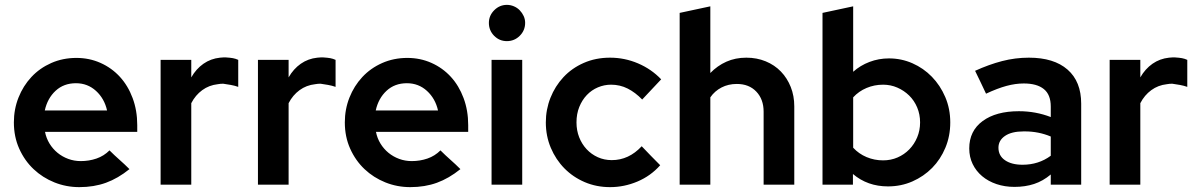

<svg xmlns="http://www.w3.org/2000/svg" viewBox="-20 -759 4920 789"><path d="M512 -64Q465 -26 415.5 -8Q366 10 306 10Q252 10 203.5 -9.5Q155 -29 118 -64Q81 -99 59 -148Q37 -197 37 -256Q37 -310 56 -358Q75 -406 109 -442.5Q143 -479 190.5 -500Q238 -521 294 -521Q347 -521 393 -500.5Q439 -480 472.5 -443.5Q506 -407 525 -356Q544 -305 544 -245V-217H165Q170 -191 183.5 -169Q197 -147 216.5 -131Q236 -115 260.5 -106Q285 -97 312 -97Q346 -97 376.5 -107.5Q407 -118 430 -141Q450 -121 471 -102.5Q492 -84 512 -64ZM292 -417Q242 -417 208.5 -386Q175 -355 164 -305H420Q409 -354 374.5 -385.5Q340 -417 292 -417Z M640 0V-513H766V-441Q786 -476 816 -497Q846 -518 884 -522Q891 -523 897 -523Q903 -523 909 -523Q926 -522 937 -520Q948 -518 959 -513V-402Q945 -407 928.5 -410Q912 -413 897 -415Q892 -415 886 -414.5Q880 -414 875 -413Q839 -409 811 -388.5Q783 -368 766 -335V0Z M1040 0V-513H1166V-441Q1186 -476 1216 -497Q1246 -518 1284 -522Q1291 -523 1297 -523Q1303 -523 1309 -523Q1326 -522 1337 -520Q1348 -518 1359 -513V-402Q1345 -407 1328.5 -410Q1312 -413 1297 -415Q1292 -415 1286 -414.5Q1280 -414 1275 -413Q1239 -409 1211 -388.5Q1183 -368 1166 -335V0Z M1872 -64Q1825 -26 1775.5 -8Q1726 10 1666 10Q1612 10 1563.5 -9.5Q1515 -29 1478 -64Q1441 -99 1419 -148Q1397 -197 1397 -256Q1397 -310 1416 -358Q1435 -406 1469 -442.5Q1503 -479 1550.5 -500Q1598 -521 1654 -521Q1707 -521 1753 -500.5Q1799 -480 1832.5 -443.5Q1866 -407 1885 -356Q1904 -305 1904 -245V-217H1525Q1530 -191 1543.5 -169Q1557 -147 1576.5 -131Q1596 -115 1620.5 -106Q1645 -97 1672 -97Q1706 -97 1736.5 -107.5Q1767 -118 1790 -141Q1810 -121 1831 -102.5Q1852 -84 1872 -64ZM1652 -417Q1602 -417 1568.5 -386Q1535 -355 1524 -305H1780Q1769 -354 1734.5 -385.5Q1700 -417 1652 -417Z M2063 -590Q2032 -590 2010.5 -612Q1989 -634 1989 -665Q1989 -695 2011 -717Q2033 -739 2063 -739Q2078 -739 2092 -733Q2106 -727 2116 -716.5Q2126 -706 2132 -693Q2138 -680 2138 -665Q2138 -634 2116 -612Q2094 -590 2063 -590ZM2126 -513V0H2000V-513Z M2494 -101Q2564 -101 2617 -158Q2636 -138 2654.5 -119Q2673 -100 2693 -80Q2654 -36 2599.5 -13Q2545 10 2487 10Q2431 10 2383 -10.5Q2335 -31 2299.5 -67Q2264 -103 2243.5 -151.5Q2223 -200 2223 -256Q2223 -309 2242 -357Q2261 -405 2295.5 -442Q2330 -479 2379 -500.5Q2428 -522 2487 -522Q2547 -522 2602 -498.5Q2657 -475 2697 -433Q2677 -412 2658 -391.5Q2639 -371 2619 -350Q2591 -379 2559.5 -395Q2528 -411 2491 -411Q2463 -411 2437 -400Q2411 -389 2391.5 -368.5Q2372 -348 2360.5 -319.5Q2349 -291 2349 -256Q2349 -223 2360 -195Q2371 -167 2390.5 -146Q2410 -125 2436.5 -113Q2463 -101 2494 -101Z M2773 0V-706L2899 -733V-459Q2928 -489 2965 -505.5Q3002 -522 3047 -522Q3090 -522 3126.5 -507Q3163 -492 3189 -465Q3215 -438 3229.5 -401.5Q3244 -365 3244 -322V0H3118V-275V-300Q3118 -351 3088 -382.5Q3058 -414 3008 -414Q2973 -414 2945 -399.5Q2917 -385 2899 -359V0Z M3885 -256Q3885 -200 3865 -152Q3845 -104 3810.5 -69Q3776 -34 3729.5 -13.5Q3683 7 3629 7Q3545 7 3485 -44V0H3360V-706L3486 -733V-464Q3515 -490 3553 -504.5Q3591 -519 3633 -519Q3684 -519 3729.5 -499Q3775 -479 3809.5 -443.5Q3844 -408 3864.5 -360Q3885 -312 3885 -256ZM3609 -411Q3573 -411 3541 -397.5Q3509 -384 3486 -359V-152Q3509 -127 3541 -113.5Q3573 -100 3609 -100Q3641 -100 3668.5 -112Q3696 -124 3716.5 -145Q3737 -166 3749 -194.5Q3761 -223 3761 -256Q3761 -289 3749 -317.5Q3737 -346 3716 -366.5Q3695 -387 3667.5 -399Q3640 -411 3609 -411Z M4149 9Q4109 9 4075 -2.5Q4041 -14 4016 -35Q3991 -56 3977 -85Q3963 -114 3963 -149Q3963 -221 4018 -261.5Q4073 -302 4167 -302Q4236 -302 4298 -278V-321Q4298 -370 4269.5 -393Q4241 -416 4187 -416Q4153 -416 4116 -406Q4079 -396 4032 -374Q4021 -398 4009.5 -421.5Q3998 -445 3987 -468Q4044 -494 4098 -508Q4152 -522 4208 -522Q4311 -522 4367 -473Q4423 -424 4423 -333V0H4298V-42Q4266 -15 4229.5 -3Q4193 9 4149 9ZM4083 -152Q4083 -119 4110 -100.5Q4137 -82 4182 -82Q4248 -82 4298 -119V-198Q4248 -219 4192 -219H4186Q4137 -219 4110 -200.5Q4083 -182 4083 -152Z M4540 0V-513H4666V-441Q4686 -476 4716 -497Q4746 -518 4784 -522Q4791 -523 4797 -523Q4803 -523 4809 -523Q4826 -522 4837 -520Q4848 -518 4859 -513V-402Q4845 -407 4828.5 -410Q4812 -413 4797 -415Q4792 -415 4786 -414.5Q4780 -414 4775 -413Q4739 -409 4711 -388.5Q4683 -368 4666 -335V0Z"/></svg>

Font: Rosa Sans SemiBold
Style: Regular
Weight: 600
Designer: Pentagram / MCKL
Foundry: Pentagram / MCKL
Version: Version 1.005;September 16, 2019;FontCreator 11.5.0.2425 64-